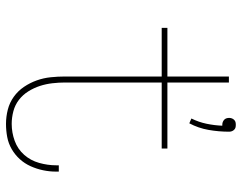

<svg xmlns="http://www.w3.org/2000/svg" viewBox="-103 -695 806 640"><g transform="rotate(90 300.0 -375.0)"><path d="M391 -603 375 -610Q387 -634 392.5 -660.5Q398 -687 399 -713Q399 -713 398 -713Q397 -713 396 -713Q391 -713 387 -714.5Q383 -716 379.5 -719Q376 -722 374.5 -726.5Q373 -731 373 -736Q373 -740 374.5 -744.5Q376 -749 379.5 -752.5Q383 -756 387 -757Q391 -758 396 -758Q401 -758 405 -757Q409 -756 412.5 -752.5Q416 -749 417.5 -744.5Q419 -740 419 -736Q419 -701 413 -667Q407 -633 391 -603ZM393 8Q369 8 345.5 2Q322 -4 302.5 -18Q283 -32 269.5 -52Q256 -72 248 -94.5Q240 -117 237.5 -141Q235 -165 235 -189V-511H73V-530H235V-735H255V-530H475V-511H255V-189Q255 -168 257.5 -146.5Q260 -125 266.5 -105Q273 -85 284.5 -66.5Q296 -48 313 -35Q330 -22 351 -16.5Q372 -11 393 -11Q422 -11 449.5 -21Q477 -31 496 -52.5Q515 -74 523 -102.5Q531 -131 531 -159Q531 -162 531 -164Q531 -166 531 -168H552Q552 -165 552 -163Q552 -161 552 -158Q552 -137 547.5 -115.5Q543 -94 534 -74Q525 -54 510.5 -38Q496 -22 477 -11Q458 0 436.5 4Q415 8 393 8Z"/></g></svg>

Font: Iosevka Slab Thin Extended
Style: Regular
Weight: 100
Width: 7
Monospace: yes
Designer: Belleve Invis
Foundry: Belleve Invis
Version: Version 11.1.1; ttfautohint (v1.8.3)